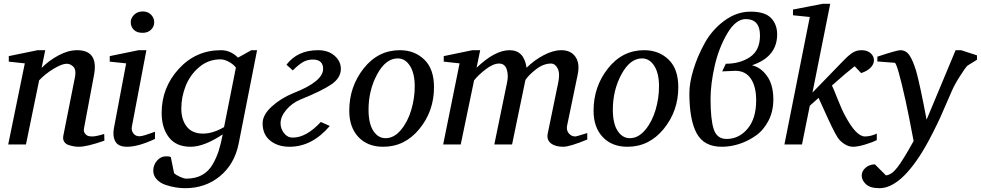

<svg xmlns="http://www.w3.org/2000/svg" viewBox="-20 -757 5139 1006"><path d="M527 -20Q436 12 393 12Q381 12 368.5 10Q356 8 340 3Q324 -2 316 -15Q308 -28 312 -47L373 -354Q380 -390 365 -406.5Q350 -423 329 -423Q305 -423 261.5 -397Q218 -371 185 -336L116 0H23L110 -425L26 -434V-463L177 -494H217L198 -401Q235 -439 286 -466.5Q337 -494 384 -494Q496 -494 473 -366L420 -84Q417 -67 426 -56.5Q435 -46 444.5 -44Q454 -42 463 -42Q483 -42 526 -55Z M788 -641Q788 -618 771.5 -601.5Q755 -585 727 -585Q697 -585 681 -601Q665 -617 665 -641Q665 -662 682.5 -679.5Q700 -697 728 -697Q755 -697 771.5 -680Q788 -663 788 -641ZM792 -29Q704 12 646 12Q599 12 584 -16.5Q569 -45 577 -86L641 -425L555 -434V-463L706 -494H747L671 -94Q667 -74 678.5 -58.5Q690 -43 710 -43Q720 -43 737 -48Q754 -53 772 -59.5Q790 -66 792 -67Z M1327 -494 1230 -2Q1208 104 1132 166.5Q1056 229 950 229Q927 229 901 225Q875 221 847 211.5Q819 202 801 182.5Q783 163 783 137Q783 108 802.5 85Q822 62 851 62Q868 62 875 66L892 150Q902 160 923 169.5Q944 179 956 179Q1004 179 1038.5 160Q1073 141 1094 104.5Q1115 68 1126 33Q1137 -2 1147 -53Q1049 12 979 12Q903 12 865 -37.5Q827 -87 827 -165Q827 -298 916.5 -396Q1006 -494 1138 -494Q1188 -494 1227 -455L1297 -494ZM1216 -403Q1203 -420 1179.5 -433Q1156 -446 1135 -446Q1072 -446 1024 -405.5Q976 -365 953 -307Q930 -249 930 -188Q930 -130 958.5 -93.5Q987 -57 1044 -57Q1095 -57 1154 -91Z M1766 -396Q1766 -349 1716.5 -315Q1667 -281 1553 -235Q1510 -217 1480 -181.5Q1450 -146 1450 -111Q1450 -83 1468 -59.5Q1486 -36 1514 -36Q1585 -36 1661 -118L1708 -97Q1615 12 1497 12Q1436 12 1396 -20Q1356 -52 1356 -111Q1356 -155 1403.5 -198.5Q1451 -242 1517 -269Q1673 -330 1673 -396Q1673 -445 1619 -445Q1591 -445 1568 -432Q1545 -419 1514 -388L1481 -418Q1539 -494 1646 -494Q1700 -494 1733 -465Q1766 -436 1766 -396Z M2254 -300Q2254 -175 2177.5 -81.5Q2101 12 1988 12Q1906 12 1858 -39Q1810 -90 1810 -177Q1810 -303 1885.5 -398.5Q1961 -494 2075 -494Q2152 -494 2203 -445Q2254 -396 2254 -300ZM2153 -304Q2153 -373 2128 -412Q2103 -451 2064 -451Q2001 -451 1956 -367.5Q1911 -284 1911 -182Q1911 -110 1936 -71.5Q1961 -33 2000 -33Q2045 -33 2081 -76.5Q2117 -120 2135 -181.5Q2153 -243 2153 -304Z M3057 -26Q2965 12 2931 12Q2889 12 2866 -6.5Q2843 -25 2850 -58L2905 -325Q2915 -372 2902 -398Q2889 -424 2867 -424Q2827 -424 2788 -393.5Q2749 -363 2733 -338L2663 0H2570L2637 -326Q2645 -363 2635 -393.5Q2625 -424 2595 -424Q2564 -424 2525 -394Q2486 -364 2464 -336L2394 0H2302L2388 -425L2305 -434V-463L2455 -494H2496L2477 -402Q2573 -494 2650 -494Q2726 -494 2739 -402Q2778 -441 2828 -467.5Q2878 -494 2921 -494Q2971 -494 2995 -459.5Q3019 -425 3007 -367L2951 -97Q2947 -74 2960.5 -58Q2974 -42 2994 -42Q3001 -42 3057 -60Z M3534 -300Q3534 -175 3457.5 -81.5Q3381 12 3268 12Q3186 12 3138 -39Q3090 -90 3090 -177Q3090 -303 3165.5 -398.5Q3241 -494 3355 -494Q3432 -494 3483 -445Q3534 -396 3534 -300ZM3433 -304Q3433 -373 3408 -412Q3383 -451 3344 -451Q3281 -451 3236 -367.5Q3191 -284 3191 -182Q3191 -110 3216 -71.5Q3241 -33 3280 -33Q3325 -33 3361 -76.5Q3397 -120 3415 -181.5Q3433 -243 3433 -304Z M4052 -577Q4052 -459 3920 -415Q3967 -404 3999.5 -358Q4032 -312 4032 -236Q4032 -173 4006 -123.5Q3980 -74 3939 -45.5Q3898 -17 3852.5 -2.5Q3807 12 3762 12Q3668 12 3630 -59Q3592 -130 3592 -268Q3592 -323 3613.5 -393.5Q3635 -464 3673.5 -533Q3712 -602 3776 -649Q3840 -696 3913 -696Q3988 -696 4020 -662.5Q4052 -629 4052 -577ZM3962 -571Q3962 -657 3887 -657Q3835 -657 3790.5 -581.5Q3746 -506 3724.5 -411Q3703 -316 3703 -238Q3703 -132 3719.5 -80.5Q3736 -29 3787 -29Q3852 -29 3897 -82.5Q3942 -136 3942 -231Q3942 -304 3914 -345Q3886 -386 3833 -386L3764 -383L3783 -423Q3857 -423 3909.5 -458Q3962 -493 3962 -571Z M4574 -23Q4548 -10 4510.5 1Q4473 12 4450 12Q4427 12 4405 -2Q4383 -16 4370 -35Q4358 -53 4338.5 -93Q4319 -133 4296.5 -183.5Q4274 -234 4269 -244L4223 -203L4182 0H4090L4223 -668L4135 -677V-707L4290 -737H4330L4237 -272L4399 -439Q4429 -470 4449 -482Q4469 -494 4494 -494Q4525 -494 4542.5 -477.5Q4560 -461 4559 -440Q4559 -421 4542 -403Q4525 -385 4492 -374L4458 -410Q4414 -376 4339 -309Q4346 -296 4369 -237.5Q4392 -179 4409 -149Q4466 -42 4512 -42Q4542 -42 4574 -57Z M5099 -444 5049 -413Q5037 -401 5008.5 -356Q4980 -311 4967 -280Q4965 -276 4943 -225Q4921 -174 4908.5 -146Q4896 -118 4872 -70Q4848 -22 4826 16Q4701 229 4588 229Q4539 229 4517 208Q4495 187 4495 163Q4495 140 4514.5 122.5Q4534 105 4564 104L4622 162Q4652 159 4682 120Q4712 81 4767 -18Q4742 -151 4725 -229Q4681 -427 4668 -428L4577 -435V-460Q4679 -494 4697 -494Q4727 -494 4745 -467.5Q4763 -441 4780 -386Q4800 -315 4835 -130L4987 -494H5016L5099 -467Z"/></svg>

Font: Veleka
Style: Italic
Weight: 400
Italic angle: -12°
Designer: Stefan Peev, Context Ltd, 2016; SIL International, 1997-2014.
Foundry: Stefan Peev, Context Ltd, 2016
Version: Version 1.000